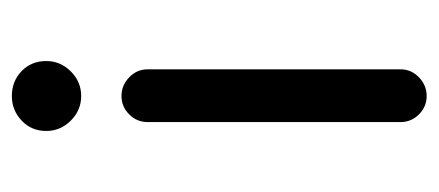

<svg xmlns="http://www.w3.org/2000/svg" viewBox="-228 -497 740 324"><g transform="rotate(-90 142.0 -335.0)"><path d="M142 -568Q118 -568 100.5 -585.5Q83 -603 83 -627Q83 -652 100.5 -668.5Q118 -685 142 -685Q167 -685 184 -668.5Q201 -652 201 -627Q201 -603 183.5 -585.5Q166 -568 142 -568ZM142 15Q124 15 111 2Q98 -11 98 -29V-456Q98 -474 111 -487Q124 -500 142 -500Q160 -500 173.5 -487Q187 -474 187 -456V-29Q187 -11 173.5 2Q160 15 142 15Z"/></g></svg>

Font: Hanken
Style: Book
Weight: 400
Designer: Alfredo Marco Pradil
Foundry: Hanken Design Co.
Version: Version 2.06 2014